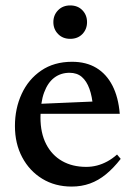

<svg xmlns="http://www.w3.org/2000/svg" viewBox="-20 -676 494 707"><path d="M245.5 -448.5Q297.5 -448.5 334.8 -426Q372 -403.5 394 -360.8Q416 -318 421 -257H109.5L110.5 -293L367 -304L322.5 -281.5Q319.5 -321 309.2 -349.2Q299 -377.5 281.2 -392.8Q263.5 -408 236 -408Q204 -408 180 -390Q156 -372 142.5 -335.5Q129 -299 129 -243.5Q129 -186 150 -145.2Q171 -104.5 208.8 -83Q246.5 -61.5 297.5 -61.5Q318 -61.5 337.2 -66.5Q356.5 -71.5 375 -81.5Q393.5 -91.5 411 -107L424.5 -91Q398 -57 370.2 -34.2Q342.5 -11.5 311.2 -0.2Q280 11 244 11Q182.5 11 135.5 -17.8Q88.5 -46.5 61.8 -96.8Q35 -147 35 -212Q35 -276.5 59.8 -330.2Q84.5 -384 131.8 -416.2Q179 -448.5 245.5 -448.5ZM238.5 -533Q211 -533 193.8 -550.8Q176.5 -568.5 176.5 -594.5Q176.5 -620.5 193.8 -638.2Q211 -656 238.5 -656Q266.5 -656 283.5 -638.2Q300.5 -620.5 300.5 -594.5Q300.5 -568.5 283.5 -550.8Q266.5 -533 238.5 -533Z"/></svg>

Font: Newsreader 24pt Medium
Style: Regular
Weight: 500
Designer: Hugues Gentile
Foundry: Production Type
Version: Version 1.003